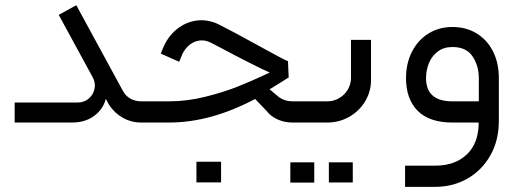

<svg xmlns="http://www.w3.org/2000/svg" viewBox="-20 -478 2035 749"><path d="M261 0Q312.5 0 347.4 -26Q382.4 -51.9 392.9 -92.4L405.3 -69.4Q426.5 -36.8 459.3 -18.4Q492.2 0 531.2 0H540.9V-82.7H531.2Q507.4 -82.7 488.5 -93.3Q469.7 -103.9 458.6 -125L277.6 -457.7L209.1 -420L341.9 -176Q353.4 -154.9 348.8 -131.9Q344.2 -108.9 326.3 -93.5Q308.4 -78.1 283.5 -78.1H37.2V0Z M540.9 0H639.7Q801.9 0 975.2 -91.9L1020.7 -44.6Q1036.3 -23.9 1063.2 -11.9Q1090.1 0 1120.4 0H1185.2V-82.7H1120.4Q1090.5 -82.7 1068 -99.3L1031.7 -129.6Q1053.8 -142.9 1084.6 -162.2Q1103.9 -175.1 1106.2 -175.6L1103.4 -239.9Q1099.3 -239.9 1073.5 -253.7Q1047.8 -267.5 993.1 -297.3Q880.5 -359.4 834.1 -382.4Q792.3 -403 748.9 -398Q705.4 -392.9 669.6 -364Q633.7 -335 614.4 -286.8L607.1 -268.8L678.8 -237.1L686.6 -255.5Q695.8 -281.2 714.2 -298.5Q732.5 -315.7 756 -319.6Q779.4 -323.5 803.3 -311.1Q810.7 -307.4 827.2 -298.7Q979.8 -217.8 1032.2 -194.9Q1029 -193.5 1021.1 -189.8Q961.4 -161.8 906.5 -139.9Q851.6 -118.1 780.3 -100.4Q709.1 -82.7 639.7 -82.7H540.9Q522.5 -74 515.9 -57.7Q509.2 -41.4 515.9 -25Q522.5 -8.7 540.9 0ZM842.4 153Q794.1 153 746.3 153Q745.9 193 746.3 233.5Q746.3 233.5 842.4 233.5Q842.4 193 842.4 153Z M1177.4 0H1256.9Q1303.3 0 1342.4 -22.3Q1381.4 -44.6 1404.4 -82.7Q1427.4 -120.9 1427.4 -166.4V-322.6H1349.3V-175.1Q1349.3 -149.8 1336.9 -128.7Q1324.4 -107.5 1303.1 -95.1Q1281.7 -82.7 1256.9 -82.7H1177.4Q1159 -74 1152.3 -57.7Q1145.7 -41.4 1152.3 -25Q1159 -8.7 1177.4 0ZM1205.9 155.3Q1159 155.3 1112.6 155.3Q1112.1 194.9 1112.6 234.4Q1159 234.4 1205.9 234.4Q1205.9 194.9 1205.9 155.3ZM1356.2 155.3Q1309.7 155.3 1262.9 155.3Q1262.9 194.9 1262.9 233.9Q1309.7 233.9 1356.2 233.9Q1356.6 194.9 1356.2 155.3Z M1744.9 -82.7Q1642 -82.7 1642 -173.3Q1642 -204.5 1653.5 -232.3Q1665 -260.1 1688.2 -277.3Q1711.4 -294.6 1744.9 -294.6Q1799.2 -294.6 1823.5 -258Q1847.9 -221.5 1847.9 -173.3V-82.7ZM1926 -173.3Q1926 -232.1 1903.3 -277.3Q1880.5 -322.6 1839.4 -347.7Q1798.3 -372.7 1744.9 -372.7Q1692.6 -372.7 1651.4 -347.2Q1610.3 -321.7 1587.1 -276.2Q1563.9 -230.7 1563.9 -173.3Q1563.9 -91.5 1609.4 -45.7Q1654.9 0 1744.9 0H1847.4Q1847.4 80.4 1801.2 124.3Q1755.1 168.2 1678.3 168.2H1560.2V250.9H1678.3Q1746.8 250.9 1803.3 218.8Q1859.8 186.6 1892.9 128.2Q1926 69.9 1926 -6Z"/></svg>

Font: Arad
Style: Regular
Weight: 400
Designer: Mohammad Darvishi
Version: Version 1.010;September 21, 2024;FontCreator 15.0.0.2992 64-